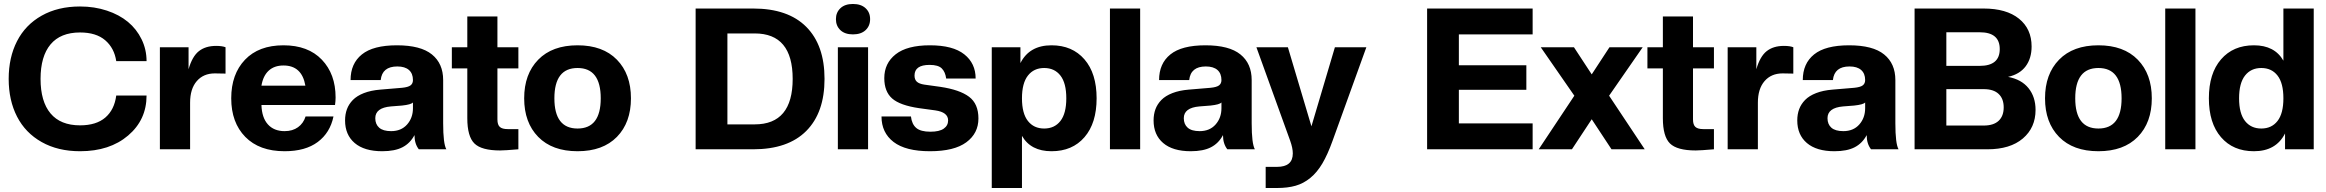

<svg xmlns="http://www.w3.org/2000/svg" viewBox="-20 -755 11765 971"><path d="M384.8 9.8Q272.9 9.8 190.7 -36.6Q108.4 -83 66.2 -165.3Q23.9 -247.6 23.9 -356Q23.9 -464.4 66.2 -546.9Q108.4 -629.4 190.7 -675.8Q272.9 -722.2 384.8 -722.2Q457.5 -722.2 520.3 -701.4Q583 -680.7 627 -644.3Q670.9 -607.9 696 -556.4Q721.2 -504.9 721.2 -445.8H567.9Q558.1 -511.7 512.2 -551.3Q466.3 -590.8 384.8 -590.8Q286.1 -590.8 235.6 -530.5Q185.1 -470.2 185.1 -356Q185.1 -241.7 235.6 -181.4Q286.1 -121.1 384.8 -121.1Q466.8 -121.1 512.7 -160.6Q558.6 -200.2 567.9 -272H721.2Q721.2 -148.9 627.9 -69.6Q534.7 9.8 384.8 9.8Z M941.4 0H788.6V-516.1H933.6V-404.8Q952.1 -469.7 985.8 -496.3Q1019.5 -522.9 1072.8 -522.9Q1103.5 -522.9 1120.6 -516.1V-382.8L1066.4 -383.8Q1008.8 -383.8 975.1 -344.7Q941.4 -305.7 941.4 -235.8Z M1419.4 9.8Q1291.5 9.8 1220.5 -62.7Q1149.4 -135.3 1149.4 -257.8Q1149.4 -379.9 1219 -452.9Q1288.6 -525.9 1413.6 -525.9Q1538.1 -525.9 1607.7 -453.1Q1677.2 -380.4 1677.2 -262.2Q1677.2 -244.1 1674.3 -224.1H1302.2Q1304.2 -159.7 1335 -125.7Q1365.7 -91.8 1419.4 -91.8Q1459.5 -91.8 1487.1 -111.6Q1514.6 -131.3 1525.4 -166H1666.5Q1649.4 -83.5 1586.9 -36.9Q1524.4 9.8 1419.4 9.8ZM1413.6 -423.8Q1367.2 -423.8 1338.9 -397.7Q1310.5 -371.6 1302.2 -321.8H1524.4Q1506.8 -423.8 1413.6 -423.8Z M1913.1 9.8Q1822.3 9.8 1773.7 -31.7Q1725.1 -73.2 1725.1 -146Q1725.1 -177.2 1734.6 -202.9Q1744.1 -228.5 1764.6 -249.5Q1785.2 -270.5 1820.3 -284.2Q1855.5 -297.9 1903.3 -301.8L2013.2 -311Q2043.9 -314 2056.2 -323.2Q2068.4 -332.5 2068.4 -350.1Q2068.4 -383.3 2048.1 -401.1Q2027.8 -418.9 1989.3 -418.9Q1912.6 -418.9 1905.3 -350.1H1752.9Q1752.9 -433.6 1810.1 -479.7Q1867.2 -525.9 1987.3 -525.9Q2107.4 -525.9 2164.3 -479.7Q2221.2 -433.6 2221.2 -350.1V-131.8Q2221.2 -28.3 2237.3 0H2098.1Q2076.2 -27.8 2076.2 -71.8Q2054.2 -30.3 2015.4 -10.3Q1976.6 9.8 1913.1 9.8ZM1958 -91.8Q2008.8 -91.8 2038.6 -125.2Q2068.4 -158.7 2068.4 -208V-236.8Q2059.1 -226.1 2013.2 -221.2L1957 -216.8Q1877.9 -210 1877.9 -157.2Q1877.9 -126.5 1897.7 -109.1Q1917.5 -91.8 1958 -91.8Z M2509.3 5.9Q2415 5.9 2379.2 -29.5Q2343.3 -64.9 2343.3 -157.2V-409.2H2265.1V-516.1H2343.3V-671.9H2495.6V-516.1H2601.6V-409.2H2495.6V-150.9Q2495.6 -124 2507.8 -113Q2520 -102.1 2547.4 -102.1H2601.6V0Q2532.7 5.9 2509.3 5.9Z M3099.9 -62.7Q3028.8 9.8 2900.9 9.8Q2772.9 9.8 2701.9 -62.7Q2630.9 -135.3 2630.9 -257.8Q2630.9 -380.4 2701.9 -453.1Q2772.9 -525.9 2900.9 -525.9Q3028.8 -525.9 3099.9 -453.1Q3170.9 -380.4 3170.9 -257.8Q3170.9 -135.3 3099.9 -62.7ZM3018.1 -257.8Q3018.1 -411.1 2900.9 -411.1Q2783.7 -411.1 2783.7 -257.8Q2783.7 -105 2900.9 -105Q3018.1 -105 3018.1 -257.8Z M3789.1 0H3498V-711.9H3789.1Q3965.3 -711.9 4057.6 -619.1Q4149.9 -526.4 4149.9 -356Q4149.9 -185.5 4057.6 -92.8Q3965.3 0 3789.1 0ZM3796.9 -585.9H3658.7V-126H3796.9Q3988.8 -126 3988.8 -356Q3988.8 -585.9 3796.9 -585.9Z M4370.1 0H4217.3V-516.1H4370.1ZM4293.5 -581.1Q4252.9 -581.1 4230.2 -602.5Q4207.5 -624 4207.5 -658.2Q4207.5 -691.9 4230.2 -713.4Q4252.9 -734.9 4293.5 -734.9Q4334.5 -734.9 4357.4 -713.6Q4380.4 -692.4 4380.4 -658.2Q4380.4 -624 4357.4 -602.5Q4334.5 -581.1 4293.5 -581.1Z M4683.1 9.8Q4560.1 9.8 4499 -37.1Q4438 -84 4438 -166H4586.9Q4591.3 -127 4613.8 -107.9Q4636.2 -88.9 4685.1 -88.9Q4731 -88.9 4752.9 -104.5Q4774.9 -120.1 4774.9 -146Q4774.9 -187.5 4710 -196.8L4627.9 -208Q4531.2 -222.2 4491.7 -257.1Q4452.1 -292 4452.1 -359.9Q4452.1 -435.1 4509.8 -480.5Q4567.4 -525.9 4683.1 -525.9Q4799.3 -525.9 4856.7 -480.2Q4914.1 -434.6 4914.1 -357.9H4765.1Q4760.7 -391.1 4742.9 -408.9Q4725.1 -426.8 4681.2 -426.8Q4605 -426.8 4605 -373Q4605 -352.5 4616.7 -341.8Q4628.4 -331.1 4654.3 -327.1L4734.9 -315.9Q4833.5 -301.3 4880.9 -265.6Q4928.2 -230 4928.2 -155.8Q4928.2 -80.6 4866.9 -35.4Q4805.7 9.8 4683.1 9.8Z M5297.9 9.8Q5192.9 9.8 5148.4 -67.9V195.8H4995.6V-516.1H5140.6V-436Q5186 -525.9 5297.9 -525.9Q5402.8 -525.9 5464.4 -454.8Q5525.9 -383.8 5525.9 -257.8Q5525.9 -132.3 5464.6 -61.3Q5403.3 9.8 5297.9 9.8ZM5372.6 -257.8Q5372.6 -335 5342.8 -373Q5313 -411.1 5260.7 -411.1Q5208.5 -411.1 5178.5 -372.8Q5148.4 -334.5 5148.4 -257.8Q5148.4 -181.2 5178.5 -143.1Q5208.5 -105 5260.7 -105Q5313 -105 5342.8 -143.1Q5372.6 -181.2 5372.6 -257.8Z M5746.1 0H5593.3V-711.9H5746.1Z M6002 9.8Q5911.1 9.8 5862.5 -31.7Q5814 -73.2 5814 -146Q5814 -177.2 5823.5 -202.9Q5833 -228.5 5853.5 -249.5Q5874 -270.5 5909.2 -284.2Q5944.3 -297.9 5992.2 -301.8L6102.1 -311Q6132.8 -314 6145 -323.2Q6157.2 -332.5 6157.2 -350.1Q6157.2 -383.3 6137 -401.1Q6116.7 -418.9 6078.1 -418.9Q6001.5 -418.9 5994.1 -350.1H5841.8Q5841.8 -433.6 5898.9 -479.7Q5956.1 -525.9 6076.2 -525.9Q6196.3 -525.9 6253.2 -479.7Q6310.1 -433.6 6310.1 -350.1V-131.8Q6310.1 -28.3 6326.2 0H6187Q6165 -27.8 6165 -71.8Q6143.1 -30.3 6104.2 -10.3Q6065.4 9.8 6002 9.8ZM6046.9 -91.8Q6097.7 -91.8 6127.4 -125.2Q6157.2 -158.7 6157.2 -208V-236.8Q6147.9 -226.1 6102.1 -221.2L6045.9 -216.8Q5966.8 -210 5966.8 -157.2Q5966.8 -126.5 5986.6 -109.1Q6006.3 -91.8 6046.9 -91.8Z M6380.9 195.8V88.9H6438Q6518.1 88.9 6518.1 21Q6518.1 -5.9 6504.9 -43L6334 -516.1H6493.2L6612.3 -116.2L6731 -516.1H6890.1L6719.2 -43Q6694.3 26.4 6667.5 71.8Q6640.6 117.2 6606.4 145Q6572.3 172.9 6532.2 184.3Q6492.2 195.8 6438 195.8Z M7731 0H7197.3V-711.9H7731V-581.1H7357.9V-424.8H7699.2V-300.8H7357.9V-130.9H7731Z M8297.9 0H8129.9L8029.8 -151.9L7929.7 0H7761.7L7941.9 -271L7772 -516.1H7939.9L8029.8 -378.9L8119.6 -516.1H8287.6L8117.7 -271Z M8555.7 5.9Q8461.4 5.9 8425.5 -29.5Q8389.6 -64.9 8389.6 -157.2V-409.2H8311.5V-516.1H8389.6V-671.9H8542V-516.1H8647.9V-409.2H8542V-150.9Q8542 -124 8554.2 -113Q8566.4 -102.1 8593.8 -102.1H8647.9V0Q8579.1 5.9 8555.7 5.9Z M8870.1 0H8717.3V-516.1H8862.3V-404.8Q8880.9 -469.7 8914.6 -496.3Q8948.2 -522.9 9001.5 -522.9Q9032.2 -522.9 9049.3 -516.1V-382.8L8995.1 -383.8Q8937.5 -383.8 8903.8 -344.7Q8870.1 -305.7 8870.1 -235.8Z M9257.3 9.8Q9166.5 9.8 9117.9 -31.7Q9069.3 -73.2 9069.3 -146Q9069.3 -177.2 9078.9 -202.9Q9088.4 -228.5 9108.9 -249.5Q9129.4 -270.5 9164.6 -284.2Q9199.7 -297.9 9247.6 -301.8L9357.4 -311Q9388.2 -314 9400.4 -323.2Q9412.6 -332.5 9412.6 -350.1Q9412.6 -383.3 9392.3 -401.1Q9372.1 -418.9 9333.5 -418.9Q9256.8 -418.9 9249.5 -350.1H9097.2Q9097.2 -433.6 9154.3 -479.7Q9211.4 -525.9 9331.5 -525.9Q9451.7 -525.9 9508.5 -479.7Q9565.4 -433.6 9565.4 -350.1V-131.8Q9565.4 -28.3 9581.5 0H9442.4Q9420.4 -27.8 9420.4 -71.8Q9398.4 -30.3 9359.6 -10.3Q9320.8 9.8 9257.3 9.8ZM9302.2 -91.8Q9353 -91.8 9382.8 -125.2Q9412.6 -158.7 9412.6 -208V-236.8Q9403.3 -226.1 9357.4 -221.2L9301.3 -216.8Q9222.2 -210 9222.2 -157.2Q9222.2 -126.5 9241.9 -109.1Q9261.7 -91.8 9302.2 -91.8Z M10274.4 -199.2Q10274.4 -109.4 10210.2 -54.7Q10146 0 10031.2 0H9662.6V-711.9H10011.2Q10127 -711.9 10190.7 -660.4Q10254.4 -608.9 10254.4 -520Q10254.4 -460 10224.4 -419.7Q10194.3 -379.4 10135.3 -366.2Q10203.1 -353.5 10238.8 -309.1Q10274.4 -264.6 10274.4 -199.2ZM10012.2 -304.2H9823.2V-120.1H10012.2Q10062 -120.1 10087.6 -144Q10113.3 -168 10113.3 -211.9Q10113.3 -255.9 10087.6 -280Q10062 -304.2 10012.2 -304.2ZM9992.2 -591.8H9823.2V-421.9H9992.2Q10093.3 -421.9 10093.3 -506.8Q10093.3 -591.8 9992.2 -591.8Z M10791.3 -62.7Q10720.2 9.8 10592.3 9.8Q10464.4 9.8 10393.3 -62.7Q10322.3 -135.3 10322.3 -257.8Q10322.3 -380.4 10393.3 -453.1Q10464.4 -525.9 10592.3 -525.9Q10720.2 -525.9 10791.3 -453.1Q10862.3 -380.4 10862.3 -257.8Q10862.3 -135.3 10791.3 -62.7ZM10709.5 -257.8Q10709.5 -411.1 10592.3 -411.1Q10475.1 -411.1 10475.1 -257.8Q10475.1 -105 10592.3 -105Q10709.5 -105 10709.5 -257.8Z M11083 0H10930.2V-711.9H11083Z M11378.9 9.8Q11273.4 9.8 11212.2 -61.3Q11150.9 -132.3 11150.9 -257.8Q11150.9 -383.8 11212.4 -454.8Q11273.9 -525.9 11378.9 -525.9Q11483.4 -525.9 11527.8 -448.2V-711.9H11681.2V0H11536.1V-80.1Q11490.7 9.8 11378.9 9.8ZM11527.8 -257.8Q11527.8 -335 11498 -373Q11468.3 -411.1 11416 -411.1Q11363.8 -411.1 11333.7 -372.8Q11303.7 -334.5 11303.7 -257.8Q11303.7 -181.2 11333.7 -143.1Q11363.8 -105 11416 -105Q11468.3 -105 11498 -143.1Q11527.8 -181.2 11527.8 -257.8Z"/></svg>

Font: Creato Display ExtraBold
Style: Regular
Weight: 800
Version: Version 1.000